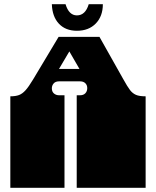

<svg xmlns="http://www.w3.org/2000/svg" viewBox="-20 -891 740 911"><path d="M29 -171V-172Q29 -185 29 -191Q29 -197 29 -209V-260Q29 -269 29 -273.5Q29 -278 29 -282.5Q29 -287 29 -296V-297Q29 -310 29 -316Q29 -322 29 -334V-434Q54 -434 70 -440Q86 -446 101 -462.5Q116 -479 137 -514L258 -716H452L564 -517Q585 -479 597 -463.5Q609 -448 625 -441Q641 -434 671 -434V0H344V-135Q344 -144 344 -148.5Q344 -153 344 -157.5Q344 -162 344 -171V-172Q344 -185 344 -191Q344 -197 344 -209V-260Q344 -269 344 -273.5Q344 -278 344 -282.5Q344 -287 344 -296V-297Q344 -310 344 -316Q344 -322 344 -334V-439H360Q376 -439 385 -448.5Q394 -458 394 -473Q394 -487 385 -496Q376 -505 360 -505H260Q243 -505 234.5 -495Q226 -485 226 -472Q226 -456 236 -447.5Q246 -439 260 -439H286V0H29V-135Q29 -144 29 -148.5Q29 -153 29 -157.5Q29 -162 29 -171ZM357 -564 309 -647 260 -564ZM345 -745Q291 -745 259.5 -778.5Q228 -812 226 -871H291Q307 -818 345 -818Q385 -818 401 -871H468Q468 -814 434.5 -779.5Q401 -745 345 -745Z"/></svg>

Font: Danfo
Style: Regular
Weight: 400
Version: Version 1.000;Glyphs 3.2 (3236)